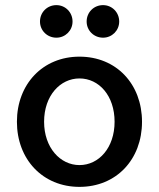

<svg xmlns="http://www.w3.org/2000/svg" viewBox="-20 -719 620 749"><path d="M290 10C434 10 534 -97 534 -244C534 -391 434 -498 290 -498C147 -498 46 -391 46 -244C46 -97 147 10 290 10ZM290 -75C215 -75 152 -143 152 -244C152 -346 215 -413 290 -413C366 -413 427 -346 427 -244C427 -143 366 -75 290 -75ZM200 -572C235 -572 263 -600 263 -635C263 -671 235 -699 200 -699C164 -699 136 -671 136 -635C136 -600 164 -572 200 -572ZM382 -572C417 -572 445 -600 445 -635C445 -671 417 -699 382 -699C346 -699 318 -671 318 -635C318 -600 346 -572 382 -572Z"/></svg>

Font: SN Pro Medium
Style: Regular
Weight: 500
Designer: Tobias Whetton
Foundry: Supernotes
Version: Version 1.003;Glyphs 3.3 (3324)